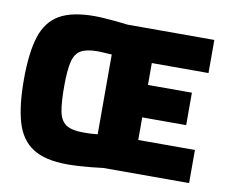

<svg xmlns="http://www.w3.org/2000/svg" viewBox="-77 -782 1047 891"><g transform="rotate(10 446.5 -337.0)"><path d="M294.1 12.6Q188 12.6 130.1 -25.1Q72.1 -62.8 49.5 -140.8Q26.9 -218.8 26.9 -340Q26.9 -467.3 51.3 -543.2Q75.7 -619.1 135 -653.1Q194.2 -687 299.7 -687Q318 -687 345.1 -685.2Q372.2 -683.5 402 -680.7Q431.8 -677.9 456.3 -674.5H865.4V-518.5H598.3V-415.4H805.4V-262.5H598.3V-156H865.4V0H461.7Q438.6 3 408.7 6Q378.9 9 349 10.8Q319.1 12.6 294.1 12.6ZM341.4 -146Q348.6 -146 356.8 -146.2Q365 -146.4 373.5 -146.6Q382.1 -146.8 390.9 -147.8Q399.7 -148.7 408.3 -149.2V-525.3Q401.5 -525.7 392.2 -526.2Q382.9 -526.6 372.7 -527.3Q362.5 -528.1 353.8 -528.3Q345.1 -528.5 339.6 -528.5Q289.8 -528.5 262.9 -513.2Q236 -497.9 226.2 -457.5Q216.5 -417.1 216.5 -340Q216.5 -267.3 224.5 -224.7Q232.4 -182.2 258.8 -164.1Q285.1 -146 341.4 -146Z"/></g></svg>

Font: TitilliumWeb ExtraLight
Style: Regular
Weight: 400
Designer: Mohamed Gaber, Accademia di Belle Arti di Urbino and others
Foundry: Kief Type Foundry, Accademia di Belle Arti di Urbino and others
Version: Version 3.000; ttfautohint (v1.8.2)